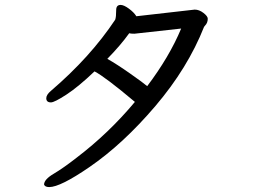

<svg xmlns="http://www.w3.org/2000/svg" viewBox="-20 -718 1040 780"><path d="M578 -368Q668 -487 716 -602L526 -581Q510 -581 505 -583Q469 -533 416 -479Q455 -457 509 -419Q563 -381 578 -368ZM180 42Q163 42 159 32Q159 11 198 -12Q237 -35 292 -78Q422 -177 528 -304Q408 -405 364 -428Q298 -365 249.5 -333.5Q201 -302 187 -302Q168 -302 168 -319Q168 -333 187 -349Q347 -486 448 -638Q452 -649 452 -677Q452 -698 470 -698Q483 -698 503.5 -683Q524 -668 534 -652L771 -679Q789 -679 806.5 -665.5Q824 -652 824 -642Q824 -625 813 -614L809 -609Q743 -442 611.5 -287.5Q480 -133 343 -39Q225 42 180 42Z"/></svg>

Font: LXGW WenKai Lite
Style: Bold
Weight: 700
Designer: LXGW / Fontworks Inc.
Foundry: LXGW / Fontworks Inc.
Version: Version 1.330;April 28, 2024